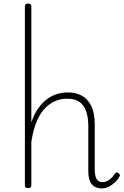

<svg xmlns="http://www.w3.org/2000/svg" viewBox="-20 -1035 691 1072"><path d="M547 17Q530 17 516 11Q502 5 492.5 -6.5Q483 -18 478 -36Q473 -54 473 -77V-331Q473 -404 445.5 -444Q418 -484 354 -484Q323 -484 292.5 -472.5Q262 -461 234.5 -434Q207 -407 186.5 -360.5Q166 -314 155 -244V0Q155 8 150.5 11.5Q146 15 136 15Q127 15 123 11.5Q119 8 119 0V-1000Q119 -1008 123 -1011.5Q127 -1015 136 -1015Q146 -1015 150.5 -1011.5Q155 -1008 155 -1000V-352Q172 -402 196 -434Q220 -466 247.5 -485Q275 -504 303.5 -511.5Q332 -519 358 -519Q402 -519 435.5 -501.5Q469 -484 489 -444.5Q509 -405 509 -340V-91Q509 -68 513 -51.5Q517 -35 527 -26.5Q537 -18 553 -18Q564 -18 575 -22.5Q586 -27 598 -37.5Q610 -48 621 -65Q626 -72 630.5 -72.5Q635 -73 642 -68Q647 -65 649 -59.5Q651 -54 647 -49Q636 -29 619 -14Q602 1 583.5 9Q565 17 547 17Z"/></svg>

Font: Playwrite NG Modern Thin
Style: Regular
Weight: 250
Designer: Veronika Burian, José Scaglione
Foundry: TypeTogether
Version: Version 1.002